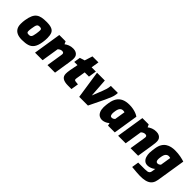

<svg xmlns="http://www.w3.org/2000/svg" viewBox="219 -1972 3490 3490"><g transform="rotate(45 1964.5 -226.5)"><path d="M289 6Q214 6 165 -16.5Q116 -39 92 -81.5Q68 -124 68 -185Q68 -216 70 -241Q72 -266 76 -289Q89 -370 112 -420.5Q135 -471 171 -498Q207 -525 257.5 -535Q308 -545 375 -545Q467 -545 514.5 -523.5Q562 -502 578.5 -457.5Q595 -413 595 -344Q595 -320 593 -292Q591 -264 586 -235Q571 -137 534.5 -84.5Q498 -32 438 -13Q378 6 289 6ZM309 -149Q330 -149 344 -154Q358 -159 366.5 -171Q375 -183 381 -205.5Q387 -228 393 -262Q397 -290 399.5 -312Q402 -334 402 -353Q402 -377 389.5 -385.5Q377 -394 350 -394Q329 -394 315.5 -388.5Q302 -383 293 -368.5Q284 -354 278 -328Q272 -302 266 -262Q263 -242 261.5 -225.5Q260 -209 260 -194Q260 -177 265 -167Q270 -157 280.5 -153Q291 -149 309 -149Z M623 0 708 -539H870L894 -487Q924 -511 966 -528Q1008 -545 1063 -545Q1105 -545 1135 -530Q1165 -515 1181 -488.5Q1197 -462 1197 -427Q1197 -408 1195.5 -383.5Q1194 -359 1185 -304L1137 0H943L990 -298Q992 -312 993 -320.5Q994 -329 994 -334Q994 -352 983.5 -361.5Q973 -371 949 -371Q927 -371 906 -360.5Q885 -350 870 -334L817 0Z M1468 0Q1379 0 1333.5 -30.5Q1288 -61 1288 -127Q1288 -144 1290 -168.5Q1292 -193 1298 -225L1329 -385H1246L1266 -509L1361 -539L1409 -690H1563L1539 -539H1648L1624 -385H1515L1489 -224Q1488 -218 1486 -205Q1484 -192 1484 -183Q1484 -165 1493.5 -158.5Q1503 -152 1523 -150L1582 -144L1559 0Z M1759 0 1678 -539H1878L1903 -179L1982 -378Q1999 -420 2010 -458.5Q2021 -497 2025 -547H2206Q2204 -479 2178.5 -415.5Q2153 -352 2127 -297L1983 0Z M2343 6Q2306 6 2274.5 -13.5Q2243 -33 2224 -74.5Q2205 -116 2205 -182Q2205 -213 2209.5 -246Q2214 -279 2217 -299Q2230 -381 2265 -435.5Q2300 -490 2360 -517.5Q2420 -545 2507 -545Q2559 -545 2605 -536Q2651 -527 2688 -512Q2725 -497 2749 -479L2673 0H2499L2487 -52Q2473 -39 2450 -25.5Q2427 -12 2399.5 -3Q2372 6 2343 6ZM2442 -149Q2465 -149 2481.5 -159Q2498 -169 2506 -178L2539 -383Q2535 -385 2523.5 -387.5Q2512 -390 2498 -390Q2472 -390 2453.5 -377Q2435 -364 2423.5 -341Q2412 -318 2407 -288Q2403 -267 2401 -247.5Q2399 -228 2399 -218Q2399 -193 2407.5 -171Q2416 -149 2442 -149Z M2759 0 2844 -539H3006L3030 -487Q3060 -511 3102 -528Q3144 -545 3199 -545Q3241 -545 3271 -530Q3301 -515 3317 -488.5Q3333 -462 3333 -427Q3333 -408 3331.5 -383.5Q3330 -359 3321 -304L3273 0H3079L3126 -298Q3128 -312 3129 -320.5Q3130 -329 3130 -334Q3130 -352 3119.5 -361.5Q3109 -371 3085 -371Q3063 -371 3042 -360.5Q3021 -350 3006 -334L2953 0Z M3466 232 3341 221 3362 87H3536Q3570 87 3594 82.5Q3618 78 3632.5 64Q3647 50 3651 24L3663 -52Q3650 -38 3625.5 -24.5Q3601 -11 3572.5 -2.5Q3544 6 3518 6Q3468 6 3437.5 -21.5Q3407 -49 3394 -92.5Q3381 -136 3381 -183Q3381 -209 3386 -246Q3391 -283 3395 -313Q3406 -384 3434 -429.5Q3462 -475 3501.5 -500Q3541 -525 3586.5 -535Q3632 -545 3679 -545Q3759 -545 3824 -532Q3889 -519 3929 -505L3840 54Q3831 109 3806 147Q3781 185 3736 206.5Q3691 228 3624.5 234Q3558 240 3466 232ZM3620 -149Q3640 -149 3656 -158Q3672 -167 3682 -178L3715 -383Q3705 -387 3693 -388.5Q3681 -390 3670 -390Q3653 -390 3635.5 -380.5Q3618 -371 3604.5 -349.5Q3591 -328 3584 -291Q3579 -260 3577 -247Q3575 -234 3575 -217Q3575 -183 3586.5 -166Q3598 -149 3620 -149Z"/></g></svg>

Font: Exo Thin Black
Style: Italic
Weight: 900
Italic angle: -9°
Version: Version 2.000